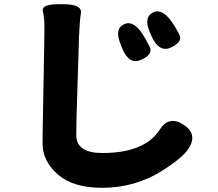

<svg xmlns="http://www.w3.org/2000/svg" viewBox="-20 -817 1040 916"><path d="M467 79Q332 79 259 18Q183 -47 183 -132Q183 -175 184 -218L191 -602Q192 -644 192 -686Q192 -731 184.5 -764.5Q177 -798 267 -797H284Q372 -796 366 -755.5Q360 -715 357 -644L345 -254Q344 -213 344 -172Q344 -87 468 -87Q669 -87 741 -197Q786 -268 856 -222Q925 -177 879 -107Q851 -64 753 -2Q624 79 467 79ZM654 -532Q597 -506 564 -584L557 -602Q525 -677 569 -700Q614 -724 659 -656Q676 -630 694 -594Q712 -558 654 -532ZM797 -591Q741 -564 705 -640L698 -656Q663 -730 707 -756Q750 -781 798 -715Q818 -687 835.5 -652.5Q853 -618 797 -591Z"/></svg>

Font: Resource Han Rounded KR Heavy
Style: Regular
Weight: 900
Designer: Cyano Hao (round all glyphs); Ryoko NISHIZUKA 西塚涼子 (kana, bopomofo & ideographs); Paul D. Hunt (Latin, Greek & Cyrillic)
Foundry: Cyano Hao
Version: 0.990